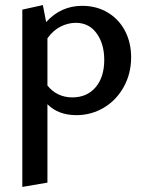

<svg xmlns="http://www.w3.org/2000/svg" viewBox="-20 -448 575 757"><path d="M497 -222Q497 -158 468 -105.5Q439 -53 389.5 -23.5Q340 6 281 6Q210 6 167 -37V272L68 289V-410L149 -428L162 -361Q220 -425 304 -425Q361 -425 405 -398.5Q449 -372 473 -326Q497 -280 497 -222ZM391 -212Q391 -275 361 -316.5Q331 -358 279 -358Q249 -358 219.5 -343.5Q190 -329 167 -297V-111Q185 -88 210 -76Q235 -64 265 -64Q323 -64 357 -104Q391 -144 391 -212Z"/></svg>

Font: Ysabeau Infant Semibold
Style: Regular
Weight: 600
Designer: Christian Thalmann (Catharsis Fonts)
Version: Version 0.003